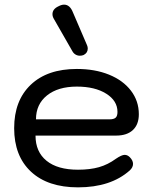

<svg xmlns="http://www.w3.org/2000/svg" viewBox="-20 -797 668 827"><path d="M41 -245Q41 -364 112.5 -432Q184 -500 311 -500Q389 -500 449.5 -475.5Q510 -451 544 -406.5Q578 -362 578 -305Q578 -261 552.5 -237Q527 -213 480 -213H133Q133 -143 180.5 -104.5Q228 -66 316 -66Q368 -66 406.5 -77Q445 -88 479 -113Q504 -130 517 -130Q529 -130 539 -120Q553 -106 553 -91Q553 -76 539 -63Q457 10 316 10Q186 10 113.5 -57.5Q41 -125 41 -245ZM452 -283Q470 -283 478 -290Q486 -297 486 -315Q486 -363 437.5 -393.5Q389 -424 311 -424Q230 -424 182.5 -386Q135 -348 135 -283ZM324 -557Q314 -557 305.5 -562Q297 -567 292 -576L213 -714Q206 -725 206 -736Q206 -758 232 -770Q245 -777 256 -777Q281 -777 294 -744L355 -602Q358 -595 358 -588Q358 -569 340 -560Q333 -557 324 -557Z"/></svg>

Font: Kodchasan Medium
Style: Regular
Weight: 500
Designer: Katatrad Aksorn Co.,Ltd.
Foundry: Cadson Demak Co.,Ltd.
Version: Version 1.000; ttfautohint (v1.6)